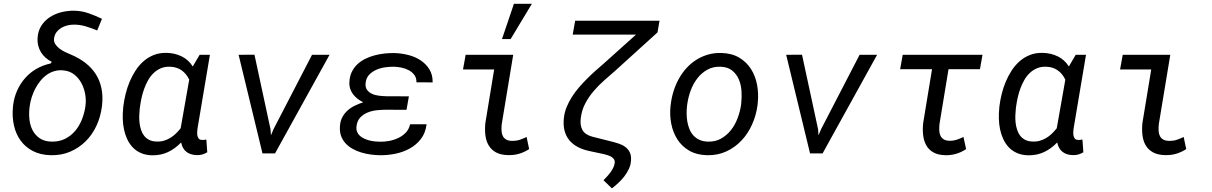

<svg xmlns="http://www.w3.org/2000/svg" viewBox="-20 -822 6496 1029"><path d="M181.2 -615.7Q183.1 -654.8 200.9 -683.1Q218.8 -711.4 246.6 -729.7Q274.4 -748 308.8 -756.6Q343.3 -765.1 378.4 -764.6Q418 -763.7 454.6 -751Q491.2 -738.3 526.4 -721.2L501 -658.7Q470.7 -671.4 439 -680.9Q407.2 -690.4 374.5 -689.9Q357.4 -689.9 340.1 -685.5Q322.8 -681.2 308.1 -672.4Q293.5 -663.6 283.2 -650.1Q272.9 -636.7 270 -618.2Q267.1 -600.1 275.9 -586.2Q284.7 -572.3 298.8 -561.5Q313 -550.8 329.6 -543Q346.2 -535.2 359.4 -529.8Q403.8 -511.2 437.5 -485.1Q471.2 -459 492.9 -425.3Q514.6 -391.6 523.4 -350.3Q532.2 -309.1 527.3 -260.3L525.9 -249.5Q519 -195.3 496.8 -147.7Q474.6 -100.1 439 -64.7Q403.3 -29.3 356 -9Q308.6 11.2 251.5 9.8Q196.3 8.3 156 -12.7Q115.7 -33.7 90.3 -68.8Q64.9 -104 54.7 -150.1Q44.4 -196.3 49.3 -247.1L50.3 -257.8Q55.2 -299.3 71.8 -336.4Q88.4 -373.5 114.3 -403.1Q140.1 -432.6 175 -452.9Q210 -473.1 251.5 -481.9L257.3 -490.7Q239.3 -499.5 224.6 -512.5Q210 -525.4 200 -541.5Q189.9 -557.6 185.1 -576.4Q180.2 -595.2 181.2 -615.7ZM138.2 -245.1Q134.3 -212.9 137.9 -180.7Q141.6 -148.4 155.3 -122.8Q168.9 -97.2 193.4 -80.6Q217.8 -64 255.9 -63Q295.9 -62 327.4 -77.4Q358.9 -92.8 381.6 -119.1Q404.3 -145.5 418.2 -179.7Q432.1 -213.9 437.5 -250L438.5 -259.8Q441.9 -287.6 436.3 -318.6Q430.7 -349.6 416.5 -376.2Q402.3 -402.8 379.2 -421.6Q356 -440.4 323.7 -444.3Q296.9 -447.8 273.7 -441.4Q250.5 -435.1 231.2 -421.4Q211.9 -407.7 196.3 -388.4Q180.7 -369.1 169.2 -347.2Q157.7 -325.2 150.1 -301.5Q142.6 -277.8 139.6 -255.4Z M1105 -528.3 1038.6 -133.8Q1037.6 -126 1036.9 -115.7Q1036.1 -105.5 1037.8 -95.9Q1039.6 -86.4 1044.7 -79.6Q1049.8 -72.8 1061 -72.3Q1067.4 -71.3 1073.7 -72.3Q1080.1 -73.2 1085.9 -74.2L1090.8 -5.9Q1077.6 2 1064.2 5.9Q1050.8 9.8 1035.2 9.3Q1001 8.8 979.2 -8.1Q957.5 -24.9 950.7 -58.6Q918.5 -24.9 879.9 -6.8Q841.3 11.2 793.9 10.3Q760.3 9.3 734.9 -2Q709.5 -13.2 691.4 -32.2Q673.3 -51.3 661.9 -75.9Q650.4 -100.6 644.5 -128.4Q638.7 -156.2 637.9 -185.5Q637.2 -214.8 640.1 -242.7L641.1 -253.4Q645 -285.2 653.3 -318.8Q661.6 -352.5 675 -384.5Q688.5 -416.5 707 -444.8Q725.6 -473.1 750 -494.4Q774.4 -515.6 805.2 -527.6Q835.9 -539.6 874 -538.6Q917 -537.6 953.4 -520Q989.7 -502.4 1013.2 -465.8L1049.8 -528.3ZM729 -240.7Q727.1 -223.1 726.3 -203.1Q725.6 -183.1 727.8 -163.8Q730 -144.5 735.8 -126.5Q741.7 -108.4 752.2 -94.7Q762.7 -81.1 779.1 -72.5Q795.4 -64 818.8 -63.5Q839.8 -62.5 858.2 -67.9Q876.5 -73.2 892.3 -82.8Q908.2 -92.3 922.1 -105.7Q936 -119.1 948.2 -134.8L994.1 -395Q979 -427.2 953.1 -445.3Q927.2 -463.4 891.6 -464.4Q863.8 -465.3 842 -456.1Q820.3 -446.8 803.2 -430.4Q786.1 -414.1 773.9 -392.3Q761.7 -370.6 752.9 -346.7Q744.1 -322.8 738.8 -298.1Q733.4 -273.4 730.5 -251.5Z M1429.7 -129.9 1432.1 -96.7 1446.3 -130.4 1652.3 -528.3H1746.1L1454.1 0H1386.7L1258.8 -528.3L1343.8 -528.8Z M2048.3 -233.9Q2024.4 -233.9 1998 -231Q1971.7 -228 1949 -218.5Q1926.3 -209 1910.2 -191.7Q1894 -174.3 1890.6 -145Q1888.7 -128.4 1893.8 -115.7Q1898.9 -103 1908.9 -94Q1918.9 -85 1932.4 -78.9Q1945.8 -72.8 1960.4 -69.1Q1975.1 -65.4 1990 -64Q2004.9 -62.5 2017.1 -62.5Q2040.5 -62 2066.4 -66.9Q2092.3 -71.8 2115.2 -82.8Q2138.2 -93.8 2155.3 -111.8Q2172.4 -129.9 2177.7 -155.8L2266.1 -156.2Q2260.7 -109.9 2236.3 -77.9Q2211.9 -45.9 2176 -26.1Q2140.1 -6.3 2097.7 2.2Q2055.2 10.7 2014.2 9.8Q1990.7 9.3 1965.3 5.9Q1939.9 2.4 1915.8 -4.9Q1891.6 -12.2 1870.1 -24.2Q1848.6 -36.1 1832.8 -53Q1816.9 -69.8 1808.3 -92.5Q1799.8 -115.2 1801.8 -144.5Q1803.2 -171.9 1814 -192.6Q1824.7 -213.4 1841.8 -229Q1858.9 -244.6 1880.9 -255.4Q1902.8 -266.1 1926.8 -273.9Q1910.6 -281.7 1897 -292.2Q1883.3 -302.7 1873 -315.9Q1862.8 -329.1 1857.2 -345.2Q1851.6 -361.3 1852.5 -380.4Q1853.5 -411.1 1864.7 -435.1Q1876 -459 1894.3 -476.6Q1912.6 -494.1 1936.5 -506.1Q1960.4 -518.1 1986.8 -525.1Q2013.2 -532.2 2040.8 -535.2Q2068.4 -538.1 2094.2 -537.6Q2130.4 -536.6 2167 -527.6Q2203.6 -518.6 2232.9 -499.5Q2262.2 -480.5 2280.8 -451.2Q2299.3 -421.9 2298.8 -380.4L2211.9 -380.9Q2212.4 -404.3 2200.9 -419.9Q2189.5 -435.5 2171.4 -445.3Q2153.3 -455.1 2132.1 -459.5Q2110.8 -463.9 2091.3 -464.4Q2069.8 -464.8 2044.9 -461.4Q2020 -458 1998 -448.5Q1976.1 -439 1959.7 -422.6Q1943.4 -406.2 1939.9 -380.4Q1936.5 -356 1946.5 -341.6Q1956.5 -327.1 1973.4 -319.3Q1990.2 -311.5 2011 -309.1Q2031.7 -306.6 2050.3 -306.2L2171.4 -305.7L2158.7 -233.4Z M2475.6 -528.3H2730.5L2668.9 -156.2Q2667 -137.2 2668 -120.8Q2668.9 -104.5 2675 -92.5Q2681.2 -80.6 2693.6 -73.7Q2706.1 -66.9 2727.5 -66.9Q2748 -66.9 2766.1 -73Q2784.2 -79.1 2802.2 -87.9L2815.9 -22.9Q2789.6 -5.9 2761.7 2.2Q2733.9 10.3 2702.1 9.3Q2663.1 8.3 2638.2 -5.4Q2613.3 -19 2599.4 -42.2Q2585.4 -65.4 2581.5 -96.2Q2577.6 -127 2581.1 -162.1L2628.4 -449.7H2461.4ZM2734.4 -801.8H2830.6L2716.8 -612.8H2670.4Z M3514.6 -710.9 3503.9 -648.4 3278.3 -443.8Q3248 -417.5 3217.5 -390.6Q3187 -363.8 3161.1 -333.3Q3135.3 -302.7 3116.7 -267.8Q3098.1 -232.9 3092.8 -190.4Q3087.4 -151.4 3101.1 -126Q3114.7 -100.6 3153.3 -89.8L3253.4 -64.5Q3275.4 -59.1 3295.7 -52.5Q3315.9 -45.9 3331.3 -34.4Q3346.7 -22.9 3355.2 -5.6Q3363.8 11.7 3361.8 38.6Q3360.4 61.5 3350.6 82.8Q3340.8 104 3326.2 123Q3311.5 142.1 3293.9 158.4Q3276.4 174.8 3259.3 187.5L3214.4 144Q3223.1 134.8 3232.9 124.3Q3242.7 113.8 3251.2 102.3Q3259.8 90.8 3266.1 78.1Q3272.5 65.4 3274.4 51.8Q3275.9 40 3270.8 32Q3265.6 23.9 3256.8 18.6Q3248 13.2 3237.5 10Q3227.1 6.8 3218.3 4.4L3135.7 -13.2Q3100.6 -21 3074 -35.6Q3047.4 -50.3 3030 -72Q3012.7 -93.8 3005.4 -122.8Q2998 -151.9 3002 -189Q3004.9 -218.8 3016.4 -247.1Q3027.8 -275.4 3044.7 -302Q3061.5 -328.6 3082.8 -353.3Q3104 -377.9 3126.7 -400.6Q3149.4 -423.3 3172.6 -443.8Q3195.8 -464.4 3216.8 -482.4L3388.7 -636.7H3049.3L3062.5 -710.9Z M3575.2 -265.6Q3579.6 -301.3 3590.6 -335.7Q3601.6 -370.1 3618.7 -400.6Q3635.7 -431.2 3658.9 -456.8Q3682.1 -482.4 3710.7 -500.7Q3739.3 -519 3773.2 -529.1Q3807.1 -539.1 3846.2 -538.1Q3901.9 -536.6 3941.2 -513.4Q3980.5 -490.2 4004.4 -452.9Q4028.3 -415.5 4037.4 -367.9Q4046.4 -320.3 4041 -270.5L4040 -259.3Q4033.2 -206.1 4011.5 -156.7Q3989.7 -107.4 3955.1 -70.1Q3920.4 -32.7 3873.3 -10.7Q3826.2 11.2 3768.6 9.8Q3713.4 8.3 3674.1 -14.4Q3634.8 -37.1 3610.8 -74.2Q3586.9 -111.3 3577.6 -158.2Q3568.4 -205.1 3573.7 -254.9ZM3662.1 -254.9Q3659.7 -234.4 3659.9 -212.4Q3660.2 -190.4 3663.8 -169.4Q3667.5 -148.4 3675.3 -129.4Q3683.1 -110.4 3696.3 -95.9Q3709.5 -81.5 3728.3 -72.8Q3747.1 -64 3772.5 -63Q3813 -61.5 3844.2 -79.1Q3875.5 -96.7 3897.7 -125Q3919.9 -153.3 3933.1 -188.7Q3946.3 -224.1 3951.7 -259.3L3952.6 -270Q3956.1 -300.8 3953.9 -334.5Q3951.7 -368.2 3939.5 -396.7Q3927.2 -425.3 3903.8 -444.1Q3880.4 -462.9 3842.3 -464.4Q3801.3 -465.8 3770 -448Q3738.8 -430.2 3716.8 -401.4Q3694.8 -372.6 3681.6 -336.7Q3668.5 -300.8 3663.6 -265.6Z M4364.3 -129.9 4366.7 -96.7 4380.9 -130.4 4586.9 -528.3H4680.7L4388.7 0H4321.3L4193.4 -528.3L4278.3 -528.8Z M5231.9 -451.2H5063.5L5015.1 -157.7Q5013.2 -139.2 5013.9 -122.8Q5014.6 -106.4 5020.5 -94.2Q5026.4 -82 5038.6 -74.7Q5050.8 -67.4 5071.8 -67.4Q5090.8 -67.4 5108.6 -73.5Q5126.5 -79.6 5143.6 -87.9L5157.7 -22.9Q5106.9 11.2 5045.9 9.8Q5006.8 8.8 4982.2 -5.4Q4957.5 -19.5 4944.3 -43Q4931.2 -66.4 4927.5 -97.4Q4923.8 -128.4 4927.7 -163.1L4975.1 -451.2H4804.2L4817.9 -528.3H5245.6Z M5800.3 -528.3 5733.9 -133.8Q5732.9 -126 5732.2 -115.7Q5731.4 -105.5 5733.2 -95.9Q5734.9 -86.4 5740 -79.6Q5745.1 -72.8 5756.3 -72.3Q5762.7 -71.3 5769 -72.3Q5775.4 -73.2 5781.2 -74.2L5786.1 -5.9Q5772.9 2 5759.5 5.9Q5746.1 9.8 5730.5 9.3Q5696.3 8.8 5674.6 -8.1Q5652.8 -24.9 5646 -58.6Q5613.8 -24.9 5575.2 -6.8Q5536.6 11.2 5489.3 10.3Q5455.6 9.3 5430.2 -2Q5404.8 -13.2 5386.7 -32.2Q5368.7 -51.3 5357.2 -75.9Q5345.7 -100.6 5339.8 -128.4Q5334 -156.2 5333.3 -185.5Q5332.5 -214.8 5335.4 -242.7L5336.4 -253.4Q5340.3 -285.2 5348.6 -318.8Q5356.9 -352.5 5370.4 -384.5Q5383.8 -416.5 5402.3 -444.8Q5420.9 -473.1 5445.3 -494.4Q5469.7 -515.6 5500.5 -527.6Q5531.2 -539.6 5569.3 -538.6Q5612.3 -537.6 5648.7 -520Q5685.1 -502.4 5708.5 -465.8L5745.1 -528.3ZM5424.3 -240.7Q5422.4 -223.1 5421.6 -203.1Q5420.9 -183.1 5423.1 -163.8Q5425.3 -144.5 5431.2 -126.5Q5437 -108.4 5447.5 -94.7Q5458 -81.1 5474.4 -72.5Q5490.7 -64 5514.2 -63.5Q5535.2 -62.5 5553.5 -67.9Q5571.8 -73.2 5587.6 -82.8Q5603.5 -92.3 5617.4 -105.7Q5631.3 -119.1 5643.6 -134.8L5689.5 -395Q5674.3 -427.2 5648.4 -445.3Q5622.6 -463.4 5586.9 -464.4Q5559.1 -465.3 5537.4 -456.1Q5515.6 -446.8 5498.5 -430.4Q5481.4 -414.1 5469.2 -392.3Q5457 -370.6 5448.2 -346.7Q5439.5 -322.8 5434.1 -298.1Q5428.7 -273.4 5425.8 -251.5Z M5997.1 -528.3H6252L6190.4 -156.2Q6188.5 -137.2 6189.5 -120.8Q6190.4 -104.5 6196.5 -92.5Q6202.6 -80.6 6215.1 -73.7Q6227.5 -66.9 6249 -66.9Q6269.5 -66.9 6287.6 -73Q6305.7 -79.1 6323.7 -87.9L6337.4 -22.9Q6311 -5.9 6283.2 2.2Q6255.4 10.3 6223.6 9.3Q6184.6 8.3 6159.7 -5.4Q6134.8 -19 6120.8 -42.2Q6106.9 -65.4 6103 -96.2Q6099.1 -127 6102.5 -162.1L6149.9 -449.7H5982.9Z"/></svg>

Font: Roboto Mono
Style: Italic
Weight: 400
Designer: Google
Version: Version 2.000985; 2015; ttfautohint (v1.3)